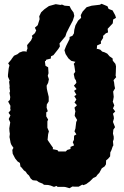

<svg xmlns="http://www.w3.org/2000/svg" viewBox="-20 -963 653 1013"><path d="M347 30 326 24 319 23H284L278 18L265 23L247 16L234 13L212 12L205 6L185 -2L174 -10L153 -12L142 -21L133 -37L123 -46L116 -57L106 -64L94 -79L88 -84L85 -103L73 -111L60 -127L47 -152L45 -172L51 -183L40 -199L36 -209L32 -231L30 -240L32 -257L30 -270L29 -286L34 -317L26 -335L35 -354L25 -368L36 -382L34 -390L35 -405L23 -427L32 -436L34 -451L30 -473L33 -481L30 -501L31 -508L28 -532L31 -538L22 -558V-568L26 -603L30 -618L23 -629L39 -648L42 -653L54 -669L72 -677L83 -686L100 -692H111L147 -687L158 -683L178 -684V-680L204 -669L212 -659L219 -647L217 -638L220 -616L234 -608L236 -577L232 -563L238 -545L234 -526L226 -511L227 -496L230 -481L233 -469L237 -452V-428L227 -412L226 -395L232 -376L224 -370V-349L234 -332L230 -323V-289L238 -270L234 -255L231 -225L235 -219L248 -200L260 -183L258 -176L283 -171L288 -164H327L335 -172L352 -177V-188L371 -196L364 -213L370 -225L371 -247L383 -254L373 -270L378 -285L382 -319L387 -330L374 -352L376 -368L378 -374L373 -395L386 -408L373 -422L383 -438L372 -456L383 -463L371 -484L384 -493L370 -511L383 -526L381 -538L374 -549L369 -573L377 -584L372 -617L369 -626L382 -642L393 -658L395 -672L427 -686L436 -689L445 -695L463 -698L495 -705L509 -701L519 -691L532 -687L546 -680L558 -666L574 -655L575 -643L589 -626L592 -613L591 -581L590 -564L593 -556L579 -540L582 -528L584 -511L587 -497L577 -480L579 -462L580 -452L577 -434L575 -427L583 -407L576 -391L588 -375L576 -363L580 -348L581 -338L576 -320L587 -292L578 -279L576 -258L580 -242V-229L576 -217L578 -196L574 -189L568 -171L562 -159L561 -138L550 -125L540 -117L539 -96L532 -85L517 -75L504 -51L494 -41L487 -31L472 -24L454 -6L435 8L420 14L414 11L395 22H376L362 21ZM385 -635 356 -642 341 -655 326 -678 320 -698 329 -721 347 -757V-768L362 -774L370 -787L372 -806L378 -829L392 -854L408 -869L406 -883L416 -902L437 -925L464 -933L507 -938L516 -943L547 -930L553 -916L574 -908L588 -882L592 -869L577 -860L575 -840L548 -811L550 -792L538 -787L524 -774V-763L512 -744L513 -733L492 -723L491 -706L466 -676L460 -663L435 -646L413 -645ZM129 -680 120 -694 125 -707 123 -725 144 -750 151 -766 148 -774 164 -788 171 -802 164 -817 179 -830 189 -862 187 -877 197 -898 214 -914 238 -931 274 -941 299 -937 307 -939 321 -933 347 -931 355 -915 368 -897 372 -879 364 -854 346 -820 331 -790 325 -771 294 -734 296 -718 288 -705 262 -672 249 -666 248 -654 224 -648 221 -641 187 -637 172 -638 145 -656 128 -662Z"/></svg>

Font: Winky Rough Black
Style: Regular
Weight: 900
Designer: Simon Atzbach
Foundry: typofactur
Version: Version 1.206; ttfautohint (v1.8.4.7-5d5b)